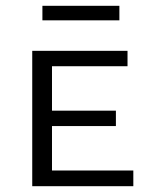

<svg xmlns="http://www.w3.org/2000/svg" viewBox="-20 -641 521 661"><path d="M391 -621V-571H126V-621ZM159 -54H439V0H91V-466H419V-413H159V-260H379V-207H159Z"/></svg>

Font: EauTestSC
Style: Regular
Weight: 400
Designer: Christian Thalmann (Catharsis Fonts)
Version: Version 0.001;PS 000.001;hotconv 1.0.88;makeotf.lib2.5.64775